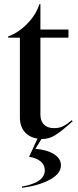

<svg xmlns="http://www.w3.org/2000/svg" viewBox="-20 -649 372 917"><path d="M178 15 149 62Q204 66 237.5 87Q271 108 271 140Q271 181 217.5 209.5Q164 238 85 248V242Q194 223 194 164Q194 139 174 122Q154 105 119 100L159 13Q120 7 97.5 -19.5Q75 -46 75 -89V-469H19V-475Q69 -493 111 -536.5Q153 -580 168 -629H173V-508H307V-469H173V-101Q173 -71 190 -54Q207 -37 239 -37Q263 -37 281 -46Q299 -55 323 -75L327 -70Q274 -22 244 -3.5Q214 15 181 15Z"/></svg>

Font: Nyght Serif
Style: Regular
Weight: 400
Designer: Maksym Kobuzan
Version: Version 0.410